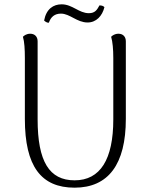

<svg xmlns="http://www.w3.org/2000/svg" viewBox="-20 -855 691 888"><path d="M463 -822C457 -828 450 -830 440 -830C429 -810 420 -794 391 -794C345 -794 315 -835 265 -835C227 -835 194 -814 184 -760C190 -754 199 -749 206 -750C215 -777 233 -792 262 -792C303 -792 336 -751 385 -751C425 -751 453 -781 463 -822ZM562 -664C562 -686 548 -699 528 -699C511 -699 500 -691 494 -685C501 -662 504 -626 504 -587V-303C504 -118 444 -21 325 -21C208 -21 154 -108 154 -303V-664C154 -686 140 -699 120 -699C103 -699 92 -691 86 -685C93 -662 95 -626 95 -587V-305C95 -86 170 13 325 13C481 13 562 -95 562 -305Z"/></svg>

Font: Arima Koshi Light
Style: Regular
Weight: 300
Designer: Joana Correia and Natanael Gama
Foundry: NDISCOVER
Version: Version 1.019;PS 001.019;hotconv 1.0.88;makeotf.lib2.5.64775